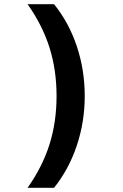

<svg xmlns="http://www.w3.org/2000/svg" viewBox="-20 -790 590 920"><path d="M239 110H112Q183 10 217 -97.5Q251 -205 251 -330Q251 -455 217 -562.5Q183 -670 112 -770H239Q310 -682 348 -568.5Q386 -455 386 -330Q386 -206 348 -92.5Q310 21 239 110Z"/></svg>

Font: M PLUS Code Latin SemiExpanded
Style: Bold
Weight: 700
Width: 6
Designer: Coji Morishita
Foundry: UNDERFOREST DESIGN
Version: Version 1.002; ttfautohint (v1.8.3)